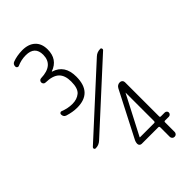

<svg xmlns="http://www.w3.org/2000/svg" viewBox="-293 -801 1086 1086"><g transform="rotate(-45 250.0 -258.0)"><path d="M381.8 74.2V-152.3V-153.3L380.9 -152.3L259.8 81.1V82L260.7 83H374Q381.8 83 381.8 74.2ZM427.7 83H459Q464.8 83 470.2 87.4Q475.6 91.8 475.6 99.1Q475.6 106.4 470.2 111.3Q464.8 116.2 459 116.2H427.7Q420.9 116.2 420.9 123V200.2Q420.9 208 415.5 213.9Q410.2 219.7 401.4 219.7Q392.6 219.7 387.2 213.9Q381.8 208 381.8 200.2V125Q381.8 116.2 374 116.2H241.2Q234.4 116.2 229 111.3Q223.6 106.4 223.6 98.6Q223.6 84 232.4 68.4L370.1 -199.2Q379.9 -217.8 400.4 -217.8Q409.2 -217.8 415 -211.9Q420.9 -206.1 420.9 -197.3V76.2Q420.9 83 427.7 83ZM40 -49.8Q33.2 -49.8 30.8 -55.7Q28.3 -61.5 34.2 -67.4L412.1 -413.1Q429.7 -429.7 456.1 -429.7Q461.9 -429.7 463.9 -423.3Q465.8 -417 461.9 -413.1L84 -67.4Q65.4 -49.8 40 -49.8ZM124 -320.3Q161.1 -320.3 185.1 -340.3Q209 -360.4 209 -415Q209 -464.8 183.6 -488.8Q158.2 -512.7 101.6 -513.7Q94.7 -513.7 89.8 -519Q85 -524.4 85 -531.2Q85 -538.1 89.8 -543.5Q94.7 -548.8 101.6 -548.8Q203.1 -551.8 204.1 -633.8Q204.1 -702.1 131.8 -702.1Q94.7 -702.1 60.5 -686.5Q54.7 -684.6 49.8 -688.5Q44.9 -692.4 44.9 -698.2Q44.9 -716.8 60.5 -722.7Q93.8 -735.4 137.7 -736.3Q187.5 -736.3 215.3 -710.4Q243.2 -684.6 243.2 -637.7Q243.2 -558.6 171.9 -533.2Q170.9 -533.2 170.9 -532.2Q170.9 -531.2 171.9 -531.2Q249 -507.8 249 -414.1Q249 -286.1 127.9 -286.1Q92.8 -286.1 52.7 -298.8Q36.1 -304.7 36.1 -324.2Q36.1 -330.1 41 -333.5Q45.9 -336.9 51.8 -335Q87.9 -320.3 124 -320.3Z"/></g></svg>

Font: Rounded Mgen+ 1mn light
Style: Regular
Weight: 200
Designer: [Source Han Sans]
Ryoko NISHIZUKA  (kana & ideographs); Paul D. Hunt (Latin, Greek & Cyrillic); Wenlong ZHANG  (bopomofo
Version: Version 1.059.20150602